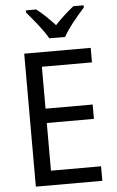

<svg xmlns="http://www.w3.org/2000/svg" viewBox="-62 -986 624 1027"><g transform="rotate(-5 250.0 -472.0)"><path d="M229 -784H314C337 -829 392 -893 427 -932V-944H372C337 -916 306 -888 271 -851C239 -886 203 -921 172 -944H117V-932C153 -890 205 -828 229 -784ZM445 0V-78H176V-334H429V-411H176V-636H445V-714H88V0Z"/></g></svg>

Font: Noto Sans Devanagari UI SemiCondensed
Style: Regular
Weight: 400
Width: 4
Designer: Jelle Bosma - Monotype Design Team
Foundry: Monotype Imaging Inc.
Version: Version 2.004